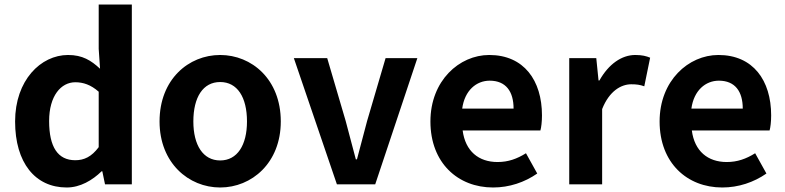

<svg xmlns="http://www.w3.org/2000/svg" viewBox="-20 -818 3484 852"><path d="M276 14C336 14 390 -18 431 -58H434L446 0H565V-798H418V-601L424 -513C384 -550 346 -574 282 -574C161 -574 47 -462 47 -279C47 -96 136 14 276 14ZM314 -107C237 -107 198 -165 198 -281C198 -393 251 -453 314 -453C349 -453 383 -442 418 -411V-165C386 -122 353 -107 314 -107Z M957 14C1097 14 1226 -95 1226 -279C1226 -466 1097 -574 957 -574C817 -574 688 -466 688 -279C688 -95 817 14 957 14ZM957 -106C881 -106 838 -174 838 -279C838 -387 881 -454 957 -454C1033 -454 1076 -387 1076 -279C1076 -174 1033 -106 957 -106Z M1475 0H1645L1832 -560H1691L1609 -281C1594 -225 1579 -168 1564 -111H1559C1544 -168 1529 -225 1514 -281L1432 -560H1284Z M2168 14C2240 14 2308 -9 2364 -48L2314 -138C2274 -113 2235 -99 2188 -99C2104 -99 2045 -147 2033 -239H2378C2382 -252 2385 -279 2385 -306C2385 -461 2305 -574 2151 -574C2018 -574 1890 -460 1890 -279C1890 -95 2012 14 2168 14ZM2031 -336C2042 -417 2094 -460 2153 -460C2225 -460 2259 -412 2259 -336Z M2506 0H2652V-334C2684 -415 2737 -444 2781 -444C2804 -444 2820 -442 2839 -435L2865 -562C2848 -569 2830 -574 2799 -574C2739 -574 2681 -534 2640 -461H2636L2626 -560H2506Z M3185 14C3257 14 3325 -9 3381 -48L3331 -138C3291 -113 3252 -99 3205 -99C3121 -99 3062 -147 3050 -239H3395C3399 -252 3402 -279 3402 -306C3402 -461 3322 -574 3168 -574C3035 -574 2907 -460 2907 -279C2907 -95 3029 14 3185 14ZM3048 -336C3059 -417 3111 -460 3170 -460C3242 -460 3276 -412 3276 -336Z"/></svg>

Font: Spoqa Han Sans Neo Bold
Style: Bold
Weight: 700
Designer: [Spoqa Han Sans Neo] Dong-huui Kim  Younghwa Kang  Yujin Lee  [Noto Sans] Ryoko NISHIZUKA  (kana & ideographs); Paul D. 
Foundry: Spoqa (http://www.spoqa-han-sans.com)
Version: Version 1.000